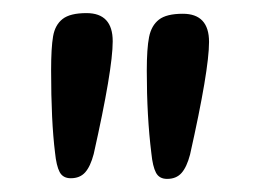

<svg xmlns="http://www.w3.org/2000/svg" viewBox="-20 -669 399 293"><path d="M64 -436Q58 -484 58 -562Q58 -596 61 -613.5Q64 -631 75.5 -640Q87 -649 112 -649Q152 -649 152 -606Q152 -563 123 -434Q118 -415 110 -406Q102 -397 88 -397Q76 -397 71 -406.5Q66 -416 64 -436ZM211 -435Q204 -491 204 -561Q204 -595 207.5 -612.5Q211 -630 222.5 -639Q234 -648 259 -648Q299 -648 299 -605Q299 -562 270 -433Q265 -414 257 -405Q249 -396 235 -396Q223 -396 218 -405.5Q213 -415 211 -435Z"/></svg>

Font: AkayaTelivigala
Style: Regular
Weight: 400
Designer: Vaishnavi Murthy Yerkadithaya ( vaishnavimurthy@gmail.com ), Juan Luis Blanco Aristondo ( juan@blancoletters.com )
Version: Version 1.000